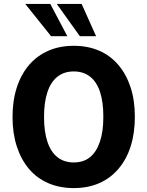

<svg xmlns="http://www.w3.org/2000/svg" viewBox="-20 -950 753 981"><path d="M357 11Q285 11 227 -14Q169 -39 128.5 -86.5Q88 -134 66 -201.5Q44 -269 44 -352Q44 -436 66 -503.5Q88 -571 129 -618.5Q170 -666 227.5 -691Q285 -716 357 -716Q429 -716 486.5 -691Q544 -666 584.5 -618.5Q625 -571 647 -504.5Q669 -438 669 -353Q669 -269 647.5 -202Q626 -135 585 -87Q544 -39 486.5 -14Q429 11 357 11ZM357 -120Q407 -120 440 -147Q473 -174 490.5 -226Q508 -278 508 -353Q508 -429 491 -480.5Q474 -532 440 -558.5Q406 -585 357 -585Q308 -585 274 -558.5Q240 -532 222.5 -480Q205 -428 205 -352Q205 -277 222.5 -225Q240 -173 274 -146.5Q308 -120 357 -120ZM388 -765 270 -930H397L471 -765ZM241 -765 109 -930H237L324 -765Z"/></svg>

Font: Nunito Sans 12pt ExtraLight
Style: Weight 830 Width 84 Optical size 12.0 YTLC 445
Weight: 830
Width: 4
Designer: Vernon Adams
Foundry: Vernon Adams
Version: Version 3.101;gftools[0.9.27]